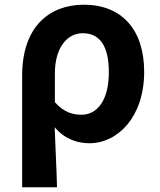

<svg xmlns="http://www.w3.org/2000/svg" viewBox="-20 -594 679 815"><path d="M74 201H222C220 114 215 37 212 -54C255 -3 309 14 360 14C479 14 592 -97 592 -289C592 -468 497 -574 336 -574C188 -574 74 -479 74 -273ZM327 -107C290 -107 252 -116 213 -160V-283C213 -390 264 -453 331 -453C407 -453 442 -394 442 -287C442 -165 390 -107 327 -107Z"/></svg>

Font: Kinto Sans
Style: Bold
Weight: 700
Designer: Authors: Ryoko NISHIZUKA  (kana & ideographs); Paul D. Hunt (Latin, Greek & Cyrillic); Wenlong ZHANG  (bopomofo); Sandol
Foundry: Adobe Systems Incorporated, ookami Inc.
Version: Version 0.001